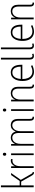

<svg xmlns="http://www.w3.org/2000/svg" viewBox="1677 -2425 755 4149"><g transform="rotate(-90 2054.5 -350.5)"><path d="M393.6 6.8Q402.3 6.8 411.1 4.9L408.2 -24.4H399.4Q387.7 -24.4 377 -42Q374 -46.9 370.1 -53.7L242.2 -278.3L390.6 -488.3H346.7L217.8 -302.7H122.1V-708H83V0H122.1V-270.5H204.1L337.9 -35.2Q363.3 5.9 393.6 6.8Z M538.1 0V-292Q538.1 -388.7 590.8 -435.5Q620.1 -460 655.3 -460Q669.9 -460 688.5 -455.1L693.4 -489.3Q675.8 -495.1 659.2 -495.1Q591.8 -495.1 549.8 -429.7Q542 -417 536.1 -403.3L535.2 -488.3H499V0Z M814.5 0V-488.3H776.4V0ZM828.1 -629.9Q828.1 -659.2 803.7 -665Q799.8 -666 795.9 -666Q770.5 -666 764.6 -638.7Q763.7 -633.8 763.7 -629.9Q763.7 -599.6 788.1 -593.8Q792 -592.8 795.9 -592.8Q822.3 -592.8 827.1 -620.1Q828.1 -626 828.1 -629.9Z M1559.6 -335.9Q1559.6 -453.1 1478.5 -485.4Q1453.1 -495.1 1422.9 -495.1Q1335 -495.1 1293 -402.3Q1290 -394.5 1287.1 -386.7Q1265.6 -471.7 1190.4 -490.2Q1172.9 -495.1 1153.3 -495.1Q1067.4 -495.1 1023.4 -411.1Q1020.5 -405.3 1018.6 -400.4L1017.6 -488.3H981.4V0H1020.5V-284.2Q1020.5 -393.6 1085.9 -441.4Q1116.2 -462.9 1151.4 -462.9Q1224.6 -462.9 1247.1 -388.7Q1254.9 -362.3 1254.9 -330.1V0H1293.9V-284.2Q1293.9 -394.5 1358.4 -441.4Q1387.7 -462.9 1420.9 -462.9Q1487.3 -462.9 1510.7 -394.5Q1520.5 -366.2 1520.5 -330.1V-81.1Q1520.5 -2 1573.2 5.9Q1588.9 7.8 1607.4 4.9L1605.5 -25.4Q1570.3 -21.5 1562.5 -49.8Q1559.6 -63.5 1559.6 -86.9Z M1769.5 0V-488.3H1731.4V0ZM1783.2 -629.9Q1783.2 -659.2 1758.8 -665Q1754.9 -666 1751 -666Q1725.6 -666 1719.7 -638.7Q1718.8 -633.8 1718.8 -629.9Q1718.8 -599.6 1743.2 -593.8Q1747.1 -592.8 1751 -592.8Q1777.3 -592.8 1782.2 -620.1Q1783.2 -626 1783.2 -629.9Z M2299.8 -25.4Q2264.6 -21.5 2256.8 -49.8Q2253.9 -63.5 2253.9 -86.9V-335.9Q2253.9 -456.1 2167 -486.3Q2142.6 -495.1 2112.3 -495.1Q2017.6 -494.1 1975.6 -399.4L1974.6 -488.3H1938.5V0H1977.5V-284.2Q1977.5 -394.5 2043.9 -441.4Q2075.2 -462.9 2110.4 -462.9Q2186.5 -462.9 2208 -385.7Q2214.8 -360.4 2214.8 -330.1V-81.1Q2214.8 -2 2267.6 5.9Q2274.4 6.8 2281.2 6.8Q2289.1 6.8 2301.8 4.9Z M2718.8 -28.3 2706.1 -58.6Q2642.6 -28.3 2585.9 -28.3Q2482.4 -28.3 2442.4 -125Q2420.9 -174.8 2420.9 -243.2V-245.1H2729.5V-264.6Q2729.5 -471.7 2592.8 -493.2Q2577.1 -495.1 2561.5 -495.1Q2460.9 -495.1 2411.1 -397.5Q2378.9 -333 2378.9 -244.1Q2378.9 -82 2475.6 -21.5Q2520.5 6.8 2579.1 6.8Q2644.5 5.9 2718.8 -28.3ZM2561.5 -460.9Q2656.2 -460.9 2681.6 -352.5Q2688.5 -318.4 2688.5 -280.3L2421.9 -279.3Q2432.6 -413.1 2509.8 -450.2Q2534.2 -460.9 2561.5 -460.9Z M2918.9 5.9Q2943.4 5.9 2970.7 -5.9L2960 -35.2Q2939.5 -26.4 2923.8 -26.4Q2882.8 -28.3 2881.8 -85V-708H2842.8V-80.1Q2842.8 -14.6 2892.6 2Q2905.3 5.9 2918.9 5.9Z M3140.6 5.9Q3165 5.9 3192.4 -5.9L3181.6 -35.2Q3161.1 -26.4 3145.5 -26.4Q3104.5 -28.3 3103.5 -85V-708H3064.5V-80.1Q3064.5 -14.6 3114.3 2Q3127 5.9 3140.6 5.9Z M3585 -28.3 3572.3 -58.6Q3508.8 -28.3 3452.1 -28.3Q3348.6 -28.3 3308.6 -125Q3287.1 -174.8 3287.1 -243.2V-245.1H3595.7V-264.6Q3595.7 -471.7 3459 -493.2Q3443.4 -495.1 3427.7 -495.1Q3327.1 -495.1 3277.3 -397.5Q3245.1 -333 3245.1 -244.1Q3245.1 -82 3341.8 -21.5Q3386.7 6.8 3445.3 6.8Q3510.7 5.9 3585 -28.3ZM3427.7 -460.9Q3522.5 -460.9 3547.9 -352.5Q3554.7 -318.4 3554.7 -280.3L3288.1 -279.3Q3298.8 -413.1 3376 -450.2Q3400.4 -460.9 3427.7 -460.9Z M4072.3 -25.4Q4037.1 -21.5 4029.3 -49.8Q4026.4 -63.5 4026.4 -86.9V-335.9Q4026.4 -456.1 3939.5 -486.3Q3915 -495.1 3884.8 -495.1Q3790 -494.1 3748 -399.4L3747.1 -488.3H3710.9V0H3750V-284.2Q3750 -394.5 3816.4 -441.4Q3847.7 -462.9 3882.8 -462.9Q3959 -462.9 3980.5 -385.7Q3987.3 -360.4 3987.3 -330.1V-81.1Q3987.3 -2 4040 5.9Q4046.9 6.8 4053.7 6.8Q4061.5 6.8 4074.2 4.9Z"/></g></svg>

Font: Yaldevi Colombo ExtraLight
Style: Regular
Weight: 275
Designer: Sol Matas, Denzil Rajitha, Kosala Senevirathne and Pathum Egodawatta
Foundry: Mooniak
Version: Version 1.020 ; ttfautohint (v1.6)